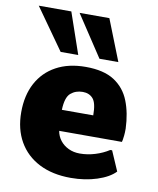

<svg xmlns="http://www.w3.org/2000/svg" viewBox="-88 -861 772 939"><g transform="rotate(10 297.5 -391.0)"><path d="M327.6 9.8Q236.3 9.8 170.4 -23.9Q104.5 -57.6 69.1 -119.4Q33.7 -181.2 33.7 -265.1Q33.7 -348.6 66.4 -409.7Q99.1 -470.7 160.4 -504.2Q221.7 -537.6 306.6 -537.6Q396.5 -537.6 448.7 -503.7Q501 -469.7 524.4 -410.4Q547.9 -351.1 550.8 -273.9Q550.8 -253.4 549.3 -239.5Q547.9 -225.6 546.4 -217.8Q544.9 -210 543.9 -207H232.4Q236.8 -180.7 252.9 -159.9Q269 -139.2 294.2 -127.2Q319.3 -115.2 350.1 -115.2Q389.2 -115.2 427 -127Q464.8 -138.7 494.6 -158.2H503.9L546.4 -60.1Q516.6 -28.8 457.3 -9.5Q397.9 9.8 327.6 9.8ZM227.5 -310.5H383.3Q383.3 -371.6 364.5 -393.1Q345.7 -414.6 313.5 -414.6Q278.3 -414.6 253.9 -393.8Q229.5 -373 227.5 -310.5ZM172.4 -588.4 27.8 -792.5H189.5L259.8 -588.4ZM365.2 -588.4 230.5 -792.5H378.4L459 -588.4Z"/></g></svg>

Font: Comme Black
Style: Regular
Weight: 900
Version: Version 1.000;gftools[0.9.27]